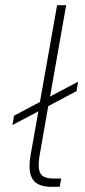

<svg xmlns="http://www.w3.org/2000/svg" viewBox="-20 -720 326 740"><path d="M133 -123Q129 -103 129 -83Q129 -56 142 -44Q155 -32 185 -32H216L210 0H179Q135 0 114.5 -19Q94 -38 94 -79Q94 -102 98 -123L128 -291L28 -238L34 -274L134 -327L200 -700H235L173 -348L281 -405L275 -369L166 -311Z"/></svg>

Font: Bai Jamjuree ExtraLight
Style: Italic
Weight: 275
Italic angle: -10°
Version: Version 1.000; ttfautohint (v1.6)